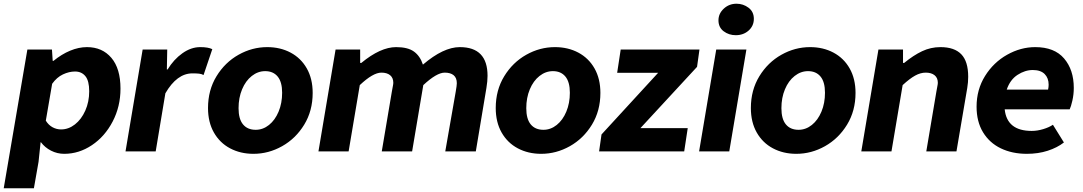

<svg xmlns="http://www.w3.org/2000/svg" viewBox="-48 -813 5818 1031"><path d="M99 -547H231L235 -486H239Q283 -522 329 -541Q375 -560 419 -560Q501 -560 550 -502.5Q599 -445 599 -337Q599 -241 557 -160.5Q515 -80 445.5 -33.5Q376 13 297 13Q259 13 226 -4Q193 -21 172 -49H170L159 56L134 198H-28ZM431 -323Q431 -379 410.5 -404Q390 -429 355 -429Q323 -429 290 -413.5Q257 -398 232 -363L198 -165Q213 -141 234.5 -129.5Q256 -118 280 -118Q320 -118 354.5 -145Q389 -172 410 -219Q431 -266 431 -323Z M718 -547H850L848 -440H852Q885 -494 931.5 -527Q978 -560 1027 -560Q1070 -560 1092 -549L1045 -410Q1035 -416 1021 -417.5Q1007 -419 985 -419Q902 -419 840 -312L788 0H626Z M1069 -233Q1069 -329 1114.5 -403.5Q1160 -478 1233 -519Q1306 -560 1387 -560Q1457 -560 1512.5 -530.5Q1568 -501 1599.5 -445.5Q1631 -390 1631 -314Q1631 -218 1585.5 -143.5Q1540 -69 1467 -28Q1394 13 1313 13Q1243 13 1187.5 -16.5Q1132 -46 1100.5 -101.5Q1069 -157 1069 -233ZM1467 -315Q1467 -373 1443 -402Q1419 -431 1376 -431Q1337 -431 1304 -405Q1271 -379 1252 -333.5Q1233 -288 1233 -232Q1233 -174 1257 -145Q1281 -116 1325 -116Q1364 -116 1396.5 -142Q1429 -168 1448 -213.5Q1467 -259 1467 -315Z M1754 -547H1886V-475H1892Q1995 -560 2079 -560Q2142 -560 2175 -536Q2208 -512 2223 -466Q2333 -560 2421 -560Q2570 -560 2570 -406Q2570 -377 2564 -341L2507 0H2343L2399 -320Q2405 -354 2405 -366Q2405 -395 2388 -409Q2371 -423 2340 -423Q2297 -423 2225 -356L2165 0H2002L2056 -320L2060 -342Q2064 -362 2064 -368Q2064 -395 2047 -409Q2030 -423 2000 -423Q1955 -423 1884 -356L1824 0H1662Z M2614 -233Q2614 -329 2659.5 -403.5Q2705 -478 2778 -519Q2851 -560 2932 -560Q3002 -560 3057.5 -530.5Q3113 -501 3144.5 -445.5Q3176 -390 3176 -314Q3176 -218 3130.5 -143.5Q3085 -69 3012 -28Q2939 13 2858 13Q2788 13 2732.5 -16.5Q2677 -46 2645.5 -101.5Q2614 -157 2614 -233ZM3012 -315Q3012 -373 2988 -402Q2964 -431 2921 -431Q2882 -431 2849 -405Q2816 -379 2797 -333.5Q2778 -288 2778 -232Q2778 -174 2802 -145Q2826 -116 2870 -116Q2909 -116 2941.5 -142Q2974 -168 2993 -213.5Q3012 -259 3012 -315Z M3182 -91 3486 -422H3266L3285 -547H3708L3695 -454L3391 -125H3645L3626 0H3169Z M3798 -547H3960L3868 0H3706ZM3810 -704Q3810 -740 3838.5 -766.5Q3867 -793 3907 -793Q3943 -793 3971.5 -771.5Q4000 -750 4000 -712Q4000 -674 3972 -649Q3944 -624 3903 -624Q3866 -624 3838 -645Q3810 -666 3810 -704Z M3984 -233Q3984 -329 4029.5 -403.5Q4075 -478 4148 -519Q4221 -560 4302 -560Q4372 -560 4427.5 -530.5Q4483 -501 4514.5 -445.5Q4546 -390 4546 -314Q4546 -218 4500.5 -143.5Q4455 -69 4382 -28Q4309 13 4228 13Q4158 13 4102.5 -16.5Q4047 -46 4015.5 -101.5Q3984 -157 3984 -233ZM4382 -315Q4382 -373 4358 -402Q4334 -431 4291 -431Q4252 -431 4219 -405Q4186 -379 4167 -333.5Q4148 -288 4148 -232Q4148 -174 4172 -145Q4196 -116 4240 -116Q4279 -116 4311.5 -142Q4344 -168 4363 -213.5Q4382 -259 4382 -315Z M4669 -547H4801V-475H4807Q4857 -516 4903.5 -538Q4950 -560 5002 -560Q5077 -560 5114 -521.5Q5151 -483 5151 -401Q5151 -371 5146 -341L5088 0H4926L4980 -320L4984 -342Q4988 -362 4988 -368Q4988 -395 4970.5 -409Q4953 -423 4923 -423Q4895 -423 4866 -407Q4837 -391 4799 -356L4739 0H4577Z M5196 -240Q5196 -332 5241.5 -405Q5287 -478 5360 -519Q5433 -560 5511 -560Q5614 -560 5666 -499Q5718 -438 5718 -341Q5718 -306 5710.5 -273Q5703 -240 5696 -226H5347Q5359 -110 5492 -110Q5522 -110 5553.5 -119.5Q5585 -129 5606 -143L5665 -48Q5629 -20 5578 -3.5Q5527 13 5466 13Q5387 13 5326 -16.5Q5265 -46 5230.5 -103Q5196 -160 5196 -240ZM5580 -332Q5583 -346 5583 -358Q5583 -394 5561.5 -415.5Q5540 -437 5498 -437Q5456 -437 5416 -411Q5376 -385 5358 -332Z"/></svg>

Font: Nebula Sans Bold
Style: Regular
Weight: 700
Italic angle: -9°
Designer: Paul D. Hunt for Adobe (as Source Sans)
Foundry: Nebula Entertainment & Broadcasting LLC
Version: Version 1.010